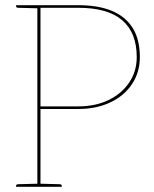

<svg xmlns="http://www.w3.org/2000/svg" viewBox="-20 -720 592 740"><path d="M124 0V-700H282Q359 -700 411.5 -678Q464 -656 491.5 -612Q519 -568 519 -500Q519 -441 488.5 -395.5Q458 -350 404.5 -325Q351 -300 282 -300H136V0ZM136 -310H282Q348 -310 398.5 -334.5Q449 -359 478 -402Q507 -445 507 -500Q507 -594 451 -642Q395 -690 282 -690H136ZM42 0V-5Q42 -7 44.5 -8.5Q47 -10 49 -10L126 -12L127 0ZM127 -700 126 -688 49 -690Q47 -690 44.5 -691.5Q42 -693 42 -695V-700ZM133 0 134 -12 211 -10Q213 -10 215.5 -8.5Q218 -7 218 -5V0Z"/></svg>

Font: Aleo Thin
Style: Regular
Weight: 250
Designer: Alessio Laiso
Foundry: Alessio Laiso
Version: Version 2.001;gftools[0.9.29]